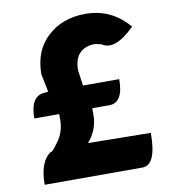

<svg xmlns="http://www.w3.org/2000/svg" viewBox="-83 -810 775 881"><g transform="rotate(-10 304.5 -370.0)"><path d="M54 0Q54 -110 110 -145Q108 -134 142 -179Q176 -224 176 -282V-308H60Q60 -411 125 -416L144 -418L127 -502Q127 -611 196 -675Q265 -740 374 -740Q495 -740 575 -645Q479 -550 422 -590L393 -596Q348 -596 322 -570Q296 -544 296 -491L306 -418H475Q475 -308 410 -308H330V-280Q331 -209 283 -154L575 -150Q575 0 510 0Z"/></g></svg>

Font: Swei Half Moon CJK SC
Style: Black
Weight: 900
Version: Version 2.071